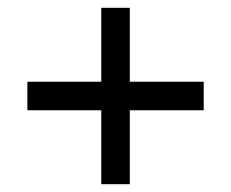

<svg xmlns="http://www.w3.org/2000/svg" viewBox="-20 -568 591 491"><path d="M239 -286H50V-359H239V-548H312V-359H501V-286H312V-97H239Z"/></svg>

Font: hexhindi15
Style: Regular
Weight: 400
Designer: Jelle Bosma - Monotype Design Team
Foundry: Monotype Imaging Inc.
Version: Version 2.006